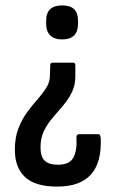

<svg xmlns="http://www.w3.org/2000/svg" viewBox="-20 -517 419 711"><path d="M251 -285Q259 -285 259 -275V-234Q259 -201 246 -175Q233 -149 214 -126.5Q195 -104 175.5 -81.5Q156 -59 143 -32.5Q130 -6 130 29Q130 63 145.5 78Q161 93 195 93Q237 93 251.5 67Q266 41 263 -8Q263 -20 272 -20H343Q349 -20 350.5 -16Q352 -12 353 -7Q357 85 316.5 129.5Q276 174 192 174Q111 174 73 139Q35 104 35 37Q35 -7 48 -41Q61 -75 80.5 -101.5Q100 -128 119.5 -150Q139 -172 152 -193Q165 -214 165 -238L166 -275Q166 -285 175 -285ZM210 -497Q240 -497 254.5 -483Q269 -469 269 -441V-428Q269 -401 254.5 -386Q240 -371 210 -371Q181 -371 166 -386Q151 -401 151 -428V-441Q151 -469 166 -483Q181 -497 210 -497Z"/></svg>

Font: Sofia Sans Condensed SemiBold
Style: Regular
Weight: 600
Designer: Botio Nikoltchev, Ani Petrova
Foundry: lettersoup
Version: Version 4.101